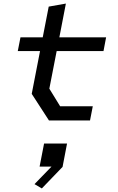

<svg xmlns="http://www.w3.org/2000/svg" viewBox="-20 -674 660 1074"><path d="M254 0H483.5L499 -79.5H316.5L256 -178L297 -388.5H559L573.5 -465H312L348.5 -654L252.5 -637L219 -465H94.5L79.5 -388.5H204L157.5 -149ZM173 356 214 380 330 259.5 355 129H226.5L201.5 258H268Z"/></svg>

Font: Monaspace Krypton
Style: Italic
Weight: 400
Italic angle: -11°
Designer: Riley Cran & the Lettermatic Team
Foundry: Lettermatic
Version: Version 1.101 (Monaspace Krypton)